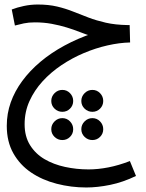

<svg xmlns="http://www.w3.org/2000/svg" viewBox="-20 -436 646 850"><path d="M362 394Q295 394 231 377.5Q167 361 117.5 327.5Q68 294 39 242.5Q10 191 10 121Q10 67 27.5 17.5Q45 -32 78.5 -77.5Q112 -123 159 -162.5Q206 -202 265 -234Q324 -266 392 -289L388 -275Q362 -283 334 -294Q306 -305 275 -314.5Q244 -324 209 -330.5Q174 -337 134 -337Q107 -337 85.5 -332.5Q64 -328 46 -323L32 -394Q55 -403 85.5 -409.5Q116 -416 147 -416Q195 -416 233 -407Q271 -398 304.5 -384.5Q338 -371 372.5 -358Q407 -345 448.5 -335.5Q490 -326 545 -325H554L556 -248Q509 -247 456 -235Q403 -223 351 -201Q299 -179 252 -147.5Q205 -116 168.5 -76Q132 -36 110.5 11.5Q89 59 89 114Q89 168 113 206.5Q137 245 177 268.5Q217 292 268 303Q319 314 372 314Q414 314 460 305Q506 296 555 277L582 343Q524 371 467.5 382.5Q411 394 362 394ZM256 59Q236 59 221.5 45Q207 31 207 11Q207 -9 221.5 -23.5Q236 -38 256 -38Q276 -38 290 -23.5Q304 -9 304 11Q304 31 290 45Q276 59 256 59ZM256 184Q236 184 221.5 170Q207 156 207 136Q207 116 221.5 101.5Q236 87 256 87Q276 87 290 101.5Q304 116 304 136Q304 156 290 170Q276 184 256 184ZM389 59Q369 59 354.5 45Q340 31 340 11Q340 -9 354.5 -23.5Q369 -38 389 -38Q409 -38 423 -23.5Q437 -9 437 11Q437 31 423 45Q409 59 389 59ZM389 184Q369 184 354.5 170Q340 156 340 136Q340 116 354.5 101.5Q369 87 389 87Q409 87 423 101.5Q437 116 437 136Q437 156 423 170Q409 184 389 184Z"/></svg>

Font: Noto Sans Arabic SemiCondensed
Style: Regular
Weight: 400
Width: 4
Designer: Monotype Design Team, Nadine Chahine, Nizar Qandah and Khaled Hosny
Foundry: Monotype Imaging Inc.
Version: Version 2.012